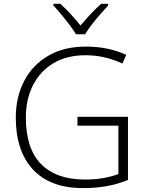

<svg xmlns="http://www.w3.org/2000/svg" viewBox="-20 -967 763 997"><path d="M382.3 -360.4H644.5V-32.7Q543.5 9.8 411.6 9.8Q241.2 9.8 151.6 -86.4Q62 -182.6 62 -356Q62 -463.4 105.7 -546.9Q149.4 -630.4 231 -677.7Q312.5 -725.1 426.3 -725.1Q543 -725.1 635.7 -682.1L615.7 -637.2Q522.9 -680.2 423.8 -680.2Q327.1 -680.2 257.8 -638.9Q188.5 -597.7 151.4 -524.7Q114.3 -451.7 114.3 -356.4Q114.3 -194.8 193.6 -114.7Q272.9 -34.7 420.9 -34.7Q474.6 -34.7 517.3 -42.5Q560.1 -50.3 594.7 -63V-314.5H382.3ZM374.5 -789.1Q362.3 -810.1 341.6 -837.4Q320.8 -864.7 298.3 -891.6Q275.9 -918.5 257.3 -938.5V-947.3H293Q320.3 -923.3 348.1 -892.8Q376 -862.3 397.9 -834.5Q421.4 -862.3 449.7 -892.8Q478 -923.3 505.4 -947.3H541.5V-938.5Q522.9 -918.5 499.5 -891.6Q476.1 -864.7 455.1 -837.4Q434.1 -810.1 421.9 -789.1Z"/></svg>

Font: Open Sans Light
Style: Regular
Weight: 300
Designer: Monotype Design Team
Foundry: Monotype Imaging Inc.
Version: Version 3.000; ttfautohint (v1.8.4)